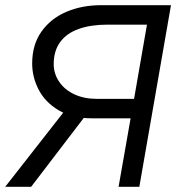

<svg xmlns="http://www.w3.org/2000/svg" viewBox="-46 -720 703 740"><path d="M463 -296 466 -312 526 -657 553 -625H368Q304 -625 257.5 -608.5Q211 -592 186 -558Q161 -524 161 -473Q161 -436 182 -405Q203 -374 240.5 -356.5Q278 -339 327 -339H508L495 -264H308Q232 -264 180 -295Q128 -326 103 -374.5Q78 -423 78 -475Q78 -548 114 -598.5Q150 -649 210 -674.5Q270 -700 343 -700H613L491 0H411ZM208 -299 291 -284 74 0H-26Z"/></svg>

Font: Fixel Italic Variable Display Thin
Style: Italic
Weight: 100
Italic angle: -10°
Designer: AlfaBravo + MacPaw
Foundry: Kyrylo Tkachov, Marchela Mozhyna, Serhii Makarenko, Maria Weinstein, Zakhar Kryvoshyya
Version: Version 1.210;Glyphs 3.2 (3217)